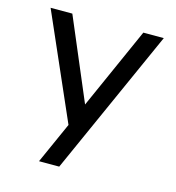

<svg xmlns="http://www.w3.org/2000/svg" viewBox="-91 -656 671 734"><g transform="rotate(15 244.5 -289.0)"><path d="M202 -163 20 -578H106L243 -255L387 -578H468L209 0H129Z"/></g></svg>

Font: Googee
Style: Regular
Weight: 400
Designer: Peter Wiegel
Foundry: CATFonts Peter Wiegel
Version: 1.000